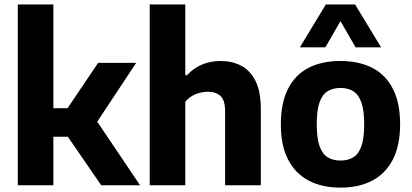

<svg xmlns="http://www.w3.org/2000/svg" viewBox="-20 -828 1842 858"><path d="M432.5 0 239 -281 418.5 -547H588.5L400.5 -263V-305L606 0ZM205 -217V-344.5H295.5V-217ZM59.5 0V-808H218.5V0Z M649 0V-808H808V-492H816Q844 -523 882 -539.2Q920 -555.5 967 -555.5Q1017 -555.5 1057.5 -534.5Q1098 -513.5 1121.8 -466.2Q1145.5 -419 1145.5 -341V0H986V-330.5Q986 -380.5 965.2 -399.2Q944.5 -418 909 -418Q891 -418 872.5 -413.2Q854 -408.5 837.2 -398.5Q820.5 -388.5 808 -373.5V0Z M1501.5 10.5Q1419.5 10.5 1359.8 -20.8Q1300 -52 1267.5 -114.8Q1235 -177.5 1235 -272Q1235 -367.5 1266.8 -430.5Q1298.5 -493.5 1358.2 -524.5Q1418 -555.5 1501.5 -555.5Q1585 -555.5 1644.8 -524.2Q1704.5 -493 1736.2 -430.2Q1768 -367.5 1768 -273Q1768 -178 1735.5 -115Q1703 -52 1643.2 -20.8Q1583.5 10.5 1501.5 10.5ZM1501.5 -110.5Q1535 -110.5 1558.8 -125Q1582.5 -139.5 1595 -174.8Q1607.5 -210 1607.5 -271.5Q1607.5 -334.5 1595 -370Q1582.5 -405.5 1558.8 -420.2Q1535 -435 1501.5 -435Q1468 -435 1444.2 -420.5Q1420.5 -406 1408 -370.8Q1395.5 -335.5 1395.5 -273.5Q1395.5 -210.5 1408 -175Q1420.5 -139.5 1444.2 -125Q1468 -110.5 1501.5 -110.5ZM1320 -616.5 1436 -808H1567L1683 -616.5H1569L1489.5 -754.5H1513.5L1434 -616.5Z"/></svg>

Font: Encode Sans Condensed Thin
Style: Bold
Weight: 700
Version: Version 3.002